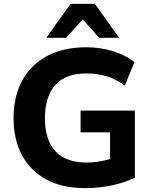

<svg xmlns="http://www.w3.org/2000/svg" viewBox="-20 -960 782 991"><path d="M420 11Q301 11 218.5 -34Q136 -79 93 -160Q50 -241 50 -350Q50 -462 94.5 -544Q139 -626 223 -671Q307 -716 425 -716Q499 -716 565.5 -695Q632 -674 674 -639L624 -518Q578 -552 530 -566.5Q482 -581 426 -581Q319 -581 265.5 -521.5Q212 -462 212 -350Q212 -237 266.5 -179Q321 -121 428 -121Q485 -121 548 -139V-277H396V-389H676V-43Q624 -17 556 -3Q488 11 420 11ZM219 -765 344 -940H470L595 -765H492L407 -860L322 -765Z"/></svg>

Font: Nunito Sans ExtraBold
Style: Regular
Weight: 800
Designer: Vernon Adams
Foundry: Vernon Adams
Version: Version 3.101; ttfautohint (v1.8.4.7-5d5b);gftools[0.9.27]